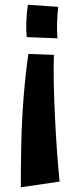

<svg xmlns="http://www.w3.org/2000/svg" viewBox="-20 -477 341 812"><path d="M100 -249 208 -245Q206 -190 207.5 -122Q209 -54 212.5 18.5Q216 91 221 161.5Q226 232 232 291L68 315Q68 228 70 132Q72 36 79.5 -61Q87 -158 100 -249ZM98 -457 226 -448Q223 -418 221.5 -383.5Q220 -349 223 -315L93 -320Q90 -350 91.5 -388Q93 -426 98 -457Z"/></svg>

Font: Marhey Light Medium
Style: Regular
Weight: 500
Version: Version 1.000